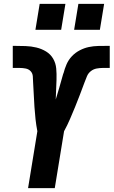

<svg xmlns="http://www.w3.org/2000/svg" viewBox="-20 -972 587 992"><path d="M125 0 173 -294Q167 -325 163.5 -356.5Q160 -388 158 -419.5Q156 -451 154.5 -483Q153 -515 151 -547Q151 -563 149.5 -578.5Q148 -594 138 -604.5Q128 -615 112.5 -618Q97 -621 81 -621Q78 -621 75.5 -621Q73 -621 70 -621Q64 -621 58 -621Q52 -621 46 -621V-735Q47 -735 48.5 -735Q50 -735 51 -735H53Q54 -735 54.5 -735Q55 -735 56 -735Q84 -735 112.5 -734Q141 -733 168 -726.5Q195 -720 218 -706Q241 -692 254.5 -669Q268 -646 270.5 -618Q273 -590 272 -562V-560Q271 -535 270 -509Q269 -483 268 -458Q277 -488 286 -518Q295 -548 303 -578Q304 -582 305 -585Q306 -588 307 -592L308 -593Q314 -617 324 -640Q334 -663 351.5 -681.5Q369 -700 392 -712Q415 -724 439 -729Q463 -734 487 -734.5Q511 -735 534 -735Q538 -735 541 -735Q544 -735 547 -735V-621Q541 -621 535 -621Q529 -621 523 -621Q520 -621 517.5 -621Q515 -621 512 -621Q496 -621 479.5 -618Q463 -615 449.5 -604.5Q436 -594 429.5 -578.5Q423 -563 417 -547Q405 -515 393 -483Q381 -451 368 -419.5Q355 -388 341.5 -356.5Q328 -325 311 -294L263 0ZM496 -818H363L385 -952H518ZM296 -818H163L185 -952H318Z"/></svg>

Font: Iosevka SS04 Heavy
Style: Italic
Weight: 900
Italic angle: -9°
Monospace: yes
Designer: Belleve Invis
Foundry: Belleve Invis
Version: Version 19.0.0; ttfautohint (v1.8.4)